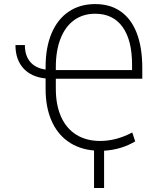

<svg xmlns="http://www.w3.org/2000/svg" viewBox="-20 -737 788 952"><path d="M206.1 -392.1V-405.3Q206.1 -501.5 235.6 -571.5Q265.1 -641.6 320.6 -679.2Q376 -716.8 452.1 -716.8Q526.4 -716.8 578.9 -679.9Q631.3 -643.1 658.4 -572Q685.5 -501 685.5 -400.4V-346.7H256.8V-296.9Q256.8 -215.8 283 -157.7Q309.1 -99.6 358.6 -68.8Q408.2 -38.1 476.6 -38.1Q556.2 -38.1 635.7 -80.1L650.4 -36.1Q617.7 -16.1 578.4 -4.2Q539.1 7.8 496.1 10.3V195.3H446.3V9.3Q371.6 2.9 317.4 -35.4Q263.2 -73.7 234.6 -140.4Q206.1 -207 206.1 -295.9V-348.1Q135.3 -355 95.9 -398.4Q56.6 -441.9 56.6 -513.7H103.5Q103 -461.9 129.6 -430.4Q156.2 -398.9 206.1 -392.1ZM634.8 -389.6V-416Q634.8 -538.1 587.6 -603.5Q540.5 -668.9 452.1 -668.9Q391.6 -668.9 347.7 -637.2Q303.7 -605.5 280.3 -545.9Q256.8 -486.3 256.8 -404.3V-389.6Z"/></svg>

Font: Pretendard GOV ExtraLight
Style: Regular
Weight: 200
Designer: Base glyphs from Inter by Rasmus Andersson; Hangeul glyphs from Noto Sans CJK(Source Han Sans) by Jang Soo-young and Kan
Foundry: Kil Hyung-jin
Version: Version 1.309